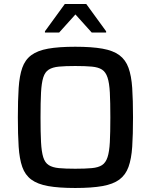

<svg xmlns="http://www.w3.org/2000/svg" viewBox="-20 -929 752 957"><path d="M355 8Q273 8 220 -1.5Q167 -11 136 -34Q105 -57 91 -97Q77 -137 73 -197.5Q69 -258 69 -344Q69 -430 73 -490.5Q77 -551 91 -591Q105 -631 136 -654Q167 -677 220 -686.5Q273 -696 355 -696Q437 -696 490.5 -686.5Q544 -677 575 -654Q606 -631 620.5 -591Q635 -551 639 -490.5Q643 -430 643 -344Q643 -258 639 -197.5Q635 -137 620.5 -97Q606 -57 575 -34Q544 -11 490.5 -1.5Q437 8 355 8ZM355 -88Q405 -88 437.5 -91Q470 -94 488.5 -106Q507 -118 516 -145.5Q525 -173 527.5 -220.5Q530 -268 530 -344Q530 -420 527.5 -467.5Q525 -515 516 -542.5Q507 -570 488.5 -582Q470 -594 437.5 -597Q405 -600 355 -600Q306 -600 274 -597Q242 -594 223 -582Q204 -570 195.5 -542.5Q187 -515 184.5 -467.5Q182 -420 182 -344Q182 -268 184.5 -220.5Q187 -173 195.5 -145.5Q204 -118 223 -106Q242 -94 274 -91Q306 -88 355 -88ZM204 -767V-773L303 -909H410L509 -773V-767H437L356 -857L275 -767Z"/></svg>

Font: Saira Thin Medium
Style: Regular
Weight: 500
Version: Version 1.101